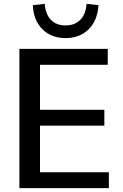

<svg xmlns="http://www.w3.org/2000/svg" viewBox="-20 -971 633 991"><path d="M80.1 -718.8H536.1V-636.7H186.5V-404.3H518.6V-322.3H186.5V-82H542V0H80.1ZM149.4 -944.3 210.9 -951.2Q214.8 -897.5 242.7 -868.7Q270.5 -839.8 318.4 -839.8Q366.2 -839.8 394.5 -868.7Q422.9 -897.5 426.8 -951.2L488.3 -944.3Q483.4 -865.2 437.5 -819.8Q391.6 -774.4 318.4 -774.4Q245.1 -774.4 199.2 -819.8Q153.3 -865.2 149.4 -944.3Z"/></svg>

Font: Min Sans Medium
Style: Regular
Weight: 500
Designer: Jinseong-Kim, NotoSansCJK, Nunito
Foundry: Jinseong-Kim
Version: Version 1.400;Glyphs 3.1.2 (3151)